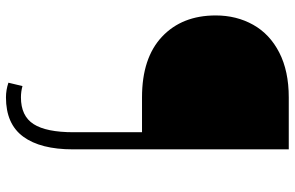

<svg xmlns="http://www.w3.org/2000/svg" viewBox="-188 -532 965 628"><g transform="rotate(90 294.0 -217.5)"><path d="M468 26Q468 132 426.5 188.5Q385 245 298 245Q274 245 250 237L261 191Q279 196 298 196Q359 196 385.5 154.5Q412 113 412 24V-200H298Q169 -200 99.5 -265.5Q30 -331 30 -441Q30 -509 60.5 -563.5Q91 -618 151.5 -649Q212 -680 298 -680H468Z"/></g></svg>

Font: Martel Sans ExtraLight
Style: Regular
Weight: 275
Designer: Dan Reynolds and Mathieu Réguer
Foundry: Dan Reynolds and Mathieu Réguer
Version: Version 1.002; ttfautohint (v1.1) -l 5 -r 5 -G 72 -x 0 -D la